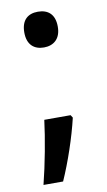

<svg xmlns="http://www.w3.org/2000/svg" viewBox="-80 -590 423 762"><g transform="rotate(-10 131.0 -208.5)"><path d="M62 -477C62 -427 90 -405 129 -405C167 -405 197 -427 197 -477C197 -528 169 -549 129 -549C90 -549 62 -528 62 -477ZM193 -111 186 -122H80C71 -49 52 53 32 132H111C143 60 175 -34 193 -111Z"/></g></svg>

Font: Noto Sans Bengali SemiCondensed Medium
Style: Regular
Weight: 500
Width: 4
Designer: Joana Ranito - Universal Thirst; Jelle Bosma - Monotype Design Team
Foundry: Universal Thirst ehf.
Version: Version 3.000